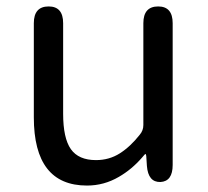

<svg xmlns="http://www.w3.org/2000/svg" viewBox="-20 -563 647 596"><path d="M250 13Q85 13 85 -199V-491Q85 -543 131 -543Q176 -543 176 -491V-210Q176 -134 200 -100Q224 -66 278 -66Q319 -66 352 -87Q385 -108 414 -145Q425 -158 425 -175V-491Q425 -543 471 -543Q516 -543 516 -491V-51Q516 0 478 2Q440 3 436 -48L434 -79Q433 -85 431.5 -85Q430 -85 421 -74Q389 -37 349 -14Q303 13 250 13Z"/></svg>

Font: Resource Han Rounded HK
Style: Regular
Weight: 400
Designer: Cyano Hao (round all glyphs); Ryoko NISHIZUKA  (kana, bopomofo & ideographs); Paul D. Hunt (Latin, Greek & Cyrillic); Sa
Foundry: Cyano Hao
Version: 0.990